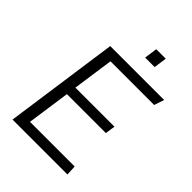

<svg xmlns="http://www.w3.org/2000/svg" viewBox="-244 -973 1088 1088"><g transform="rotate(45 300.0 -429.0)"><path d="M60 0 157 -686H589L569 -626H219L184 -380H497L488 -320H176L139 -61H497L500 0ZM343 -780 354 -858H430L419 -780Z"/></g></svg>

Font: Chivo Mono Medium ExtraLight
Style: Italic
Weight: 250
Italic angle: -8.05°
Monospace: yes
Version: Version 1.008